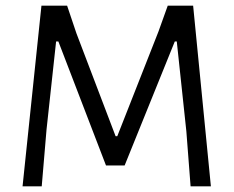

<svg xmlns="http://www.w3.org/2000/svg" viewBox="-20 -661 829 681"><path d="M656 0H728L665 -641H575L542 -549L396 -178H390L251 -543L218 -641H127L60 0H128L145 -201L179 -514H187L356 -74H422L600 -514H607L641 -195Z"/></svg>

Font: Alegreya Sans
Style: Regular
Weight: 400
Designer: Juan Pablo del Peral
Foundry: Huerta Tipografica
Version: Version 1.000;PS 001.000;hotconv 1.0.70;makeotf.lib2.5.58329